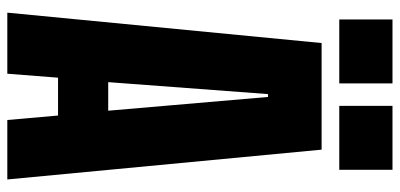

<svg xmlns="http://www.w3.org/2000/svg" viewBox="-304 -789 1093 525"><g transform="rotate(90 242.5 -526.5)"><path d="M14.6 0 97.7 -859.4H389.2L470.7 0H308.1L295.9 -138.7H192.4L181.6 0ZM204.6 -275.9H282.7L245.1 -712.9H237.3ZM269.5 -907.7V-1053.2H444.3V-907.7ZM33.2 -907.7V-1053.2H208V-907.7Z"/></g></svg>

Font: webenart
Style: Regular
Weight: 400
Designer: Vernon Adams
Foundry: Vernon Adams
Version: Version 2.116; ttfautohint (v1.8.3)